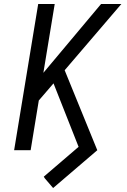

<svg xmlns="http://www.w3.org/2000/svg" viewBox="-20 -755 640 965"><path d="M247 190 205 141 200 133 375 -17 249 -336 175 -250 134 0H51L172 -735H255L198 -389L488 -735H590L305 -402L469 0Z"/></svg>

Font: Iosevka Extended
Style: Italic
Weight: 400
Width: 7
Italic angle: -9°
Monospace: yes
Designer: Belleve Invis
Foundry: Belleve Invis
Version: Version 32.5.0; ttfautohint (v1.8.4)